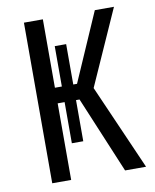

<svg xmlns="http://www.w3.org/2000/svg" viewBox="-79 -749 655 810"><g transform="rotate(-10 248.5 -344.0)"><path d="M320.8 -365.2 481 0H391.1L253.9 -328.1H238.8V-151.9H189.9V-328.1H160.2V0H79.1V-688H160.2V-395H189.9V-567.9H238.8V-395H254.9L382.8 -688H464.8Z"/></g></svg>

Font: Fira Sans Compressed Book
Style: Regular
Weight: 350
Width: 1
Designer: Carrois Corporate & Edenspiekermann AG
Foundry: Carrois Corporate GbR & Edenspiekermann AG
Version: Version 4.203;PS 004.203;hotconv 1.0.88;makeotf.lib2.5.64775